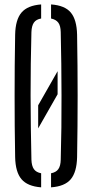

<svg xmlns="http://www.w3.org/2000/svg" viewBox="-20 -826 410 853"><path d="M149.6 -255.7V-358.2L235.9 -509.7V-407.2ZM162.8 6.3Q102.4 1.8 75.5 -29.9Q48.6 -61.6 47.3 -127.8Q45.9 -197.9 45.4 -265.4Q44.9 -332.9 44.9 -399.9Q44.9 -466.9 45.4 -534.4Q45.9 -601.9 47.3 -672Q48.6 -738.5 75.5 -770.2Q102.4 -801.8 162.8 -806.3V-743.8Q140.6 -740 130.6 -725.6Q120.6 -711.2 119.6 -683.3Q117.6 -613.6 116.8 -543.3Q115.9 -472.9 115.9 -402.1Q115.9 -331.2 117 -259.9Q118 -188.6 119.6 -116.5Q120.6 -88.9 130.6 -74.6Q140.6 -60.4 162.8 -56.2ZM206.8 6.3V-56.2Q229 -60.4 239.1 -74.6Q249.3 -88.9 249.8 -116.5Q251.9 -188.6 252.7 -259.9Q253.5 -331.2 253.3 -402.1Q253.1 -472.9 252.3 -543.3Q251.5 -613.6 249.8 -683.3Q249.3 -711.2 239.1 -725.2Q228.9 -739.2 206.8 -743.8V-806.3Q267.9 -802.1 294.4 -770.4Q321 -738.7 322.5 -672Q323.7 -601.7 324.3 -534Q324.9 -466.3 324.9 -399.6Q324.9 -332.8 324.3 -265.3Q323.7 -197.9 322.5 -127.8Q321 -61.4 294.4 -29.7Q267.9 2 206.8 6.3Z"/></svg>

Font: Big Shoulders Stencil Display SC Thin
Style: Regular
Weight: 100
Designer: Patric King
Foundry: XO Type Co
Version: Version 2.001